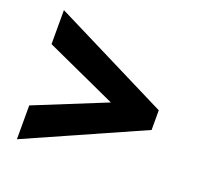

<svg xmlns="http://www.w3.org/2000/svg" viewBox="-102 -746 790 769"><g transform="rotate(20 293.0 -362.0)"><path d="M44.9 -231 348.1 -354 44.9 -492.2V-637.2L539.1 -390.1V-306.2L44.9 -86.9Z"/></g></svg>

Font: Open Sans ExtraBold
Style: Italic
Weight: 800
Italic angle: -12°
Designer: Monotype Design Team
Foundry: Monotype Imaging Inc.
Version: Version 3.000; ttfautohint (v1.8.4)